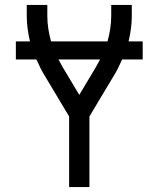

<svg xmlns="http://www.w3.org/2000/svg" viewBox="-20 -755 640 775"><path d="M259 0V-285L162 -447Q152 -463 143.5 -480Q135 -497 127 -515H44V-588H101Q95 -613 91.5 -639Q88 -665 88 -691V-735H171V-691Q171 -665 175 -639Q179 -613 186 -588H414Q421 -613 425 -639Q429 -665 429 -691V-735H512V-691Q512 -665 508.5 -639Q505 -613 499 -588H556V-515H473Q465 -497 456.5 -480Q448 -463 438 -447L341 -285V0ZM300 -372 367 -484Q371 -492 375.5 -499.5Q380 -507 384 -515H216Q220 -507 224.5 -499.5Q229 -492 233 -484Z"/></svg>

Font: Bmono
Style: Regular
Weight: 400
Monospace: yes
Designer: Belleve Invis
Foundry: Belleve Invis
Version: Version 11.2.2; ttfautohint (v1.8.2)